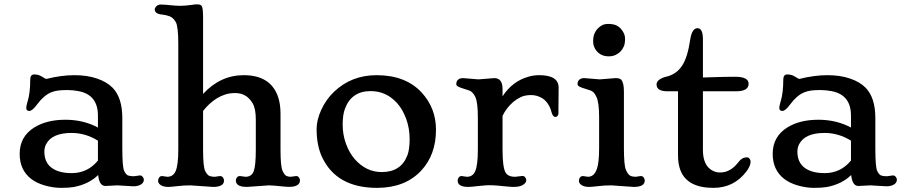

<svg xmlns="http://www.w3.org/2000/svg" viewBox="-20 -865 4214 896"><path d="M471.7 2.9Q443.4 2.9 438 -48.3Q395.5 -5.9 324.2 7.8Q302.2 11.7 265.1 11.7Q228 11.7 189 0.5Q149.9 -10.7 124 -31.2Q71.8 -72.8 71.8 -147Q71.8 -227.5 139.6 -270Q197.8 -306.2 285.2 -306.2Q368.7 -306.2 437 -270V-325.7Q437 -421.9 347.7 -439.5Q320.3 -444.8 294.7 -444.8Q269 -444.8 251.5 -442.6Q233.9 -440.4 217.8 -433.6Q184.1 -419.4 153.8 -378.4Q130.9 -347.2 116.7 -347.2Q102.5 -347.2 102.5 -361.8Q102.5 -370.6 108.4 -390.1Q121.1 -430.2 121.1 -493.2Q121.1 -517.6 139.6 -517.6Q159.2 -517.6 173.3 -508.8Q192.9 -496.6 195.8 -496.6Q266.1 -514.2 326.7 -514.2Q387.2 -514.2 433.3 -498.3Q479.5 -482.4 505.9 -455.1Q550.8 -408.7 550.8 -314V-172.9Q550.8 -85.4 559.6 -67.1Q568.4 -48.8 578.9 -45.7Q589.4 -42.5 605 -42.5L632.8 -46.4Q641.1 -46.4 646.2 -39.3Q651.4 -32.2 651.4 -27.1Q651.4 -22 649.2 -16.6Q647 -11.2 641.6 -6.8Q627.9 4.4 602.5 4.4L527.3 0ZM437 -208.5Q379.4 -244.6 314 -244.6Q222.7 -244.6 195.3 -192.4Q187 -176.8 187 -157.7Q187 -107.4 220.5 -82.3Q253.9 -57.1 314.5 -57.1Q388.7 -57.1 437 -115.7Z M974.1 7.3 868.7 0Q837.4 0 807.4 3.7Q777.3 7.3 764.4 7.3Q751.5 7.3 741.9 4.2Q732.4 1 727.1 -3.4Q717.8 -11.2 717.8 -20.8Q717.8 -30.3 722.9 -36.9Q728 -43.5 736.3 -43.5L760.7 -40Q788.1 -40 799.8 -66.9Q812 -95.2 812 -167V-659.7Q812 -742.2 800 -762.5Q788.1 -782.7 772 -788.8Q755.9 -794.9 737.8 -796.9Q702.1 -799.8 702.1 -821.3Q702.1 -828.1 709.7 -835.9Q717.3 -843.8 730.5 -843.8Q743.7 -843.8 753.4 -842.8L773.9 -840.8Q805.2 -837.9 819.6 -837.9Q834 -837.9 845.2 -838.9L875.5 -842.3Q889.2 -844.7 898.2 -844.7Q907.2 -844.7 913.3 -843Q919.4 -841.3 922.4 -835Q927.7 -824.2 927.7 -781.2V-426.8Q1008.8 -514.2 1117.2 -514.2Q1240.7 -514.2 1276.4 -416.5Q1289.1 -381.8 1289.1 -334.5V-167Q1289.1 -89.4 1298.1 -69.1Q1307.1 -48.8 1315.9 -44.4Q1324.7 -40 1336.4 -40L1362.3 -43.5Q1370.6 -43.5 1375.2 -36.6Q1379.9 -29.8 1379.9 -23.9Q1379.9 -18.1 1377.9 -12.9Q1376 -7.8 1370.6 -3.4Q1353 10.7 1308.1 5.9Q1252 0 1235.4 0L1132.3 7.3Q1090.3 7.3 1082.5 -12.7Q1080.6 -18.1 1080.6 -24.2Q1080.6 -30.3 1085.7 -36.9Q1090.8 -43.5 1099.6 -43.5L1125.5 -40Q1154.3 -40 1164.1 -66.2Q1173.8 -92.3 1173.8 -167V-306.2Q1173.8 -358.9 1158.7 -383.5Q1143.6 -408.2 1123.8 -419.4Q1104 -430.7 1077.9 -430.7Q1051.8 -430.7 1031.2 -424.1Q1010.7 -417.5 992.2 -406.2Q955.6 -383.3 927.7 -347.2V-167Q927.7 -85.9 937.7 -66.7Q947.8 -47.4 958 -43.7Q968.3 -40 982.4 -40L1006.8 -43.5Q1015.1 -43.5 1020.3 -36.9Q1025.4 -30.3 1025.4 -22.5Q1025.4 7.3 974.1 7.3Z M1457.5 -262.7Q1457.5 -304.7 1479.2 -352.5Q1501 -400.4 1538.6 -436.5Q1620.1 -514.2 1737.3 -514.2Q1873 -514.2 1947.8 -433.1Q2014.6 -360.4 2014.6 -259.8Q2014.6 -141.1 1943.8 -66.9Q1869.1 11.7 1739.3 11.7Q1551.8 11.7 1483.9 -129.9Q1457.5 -185.1 1457.5 -262.7ZM1589.4 -356.4Q1579.1 -328.6 1579.1 -282.7Q1579.1 -236.8 1594.5 -194.3Q1609.9 -151.9 1635.3 -122.6Q1688.5 -62 1761.7 -62Q1851.6 -62 1881.3 -140.6Q1891.6 -167.5 1891.6 -216.8Q1891.6 -266.1 1875.5 -310.3Q1859.4 -354.5 1833.5 -383.3Q1782.7 -439.9 1710 -439.9Q1619.6 -439.9 1589.4 -356.4Z M2165 7.3Q2115.7 7.3 2115.7 -22.5Q2115.7 -30.3 2120.8 -36.9Q2126 -43.5 2134.3 -43.5L2158.7 -40Q2186.5 -40 2197.8 -66.4Q2210 -94.7 2210 -167V-315.9Q2210 -387.2 2198.2 -412.6Q2186.5 -436.5 2170.4 -442.4Q2154.3 -448.2 2141.4 -451.9Q2128.4 -455.6 2118.9 -460.4Q2109.4 -465.3 2109.4 -471.9Q2109.4 -478.5 2110.8 -482.9Q2112.3 -487.3 2115.7 -491.2Q2124 -500.5 2141.1 -500.5L2212.9 -494.6L2286.6 -500.5Q2325.2 -500.5 2325.2 -449.7V-415.5Q2371.1 -485.8 2445.3 -506.8Q2469.7 -514.2 2496.1 -514.2Q2586.9 -514.2 2586.9 -456.1L2585.9 -335.4Q2585.9 -328.6 2581.8 -324Q2577.6 -319.3 2572.3 -319.3Q2559.6 -319.3 2553.7 -341.8Q2547.9 -364.3 2537.1 -380.1Q2526.4 -396 2512.7 -405.3Q2487.3 -421.4 2458.7 -421.4Q2430.2 -421.4 2410.6 -412.1Q2391.1 -402.8 2374.5 -388.7Q2342.3 -360.4 2325.2 -324.2V-167Q2325.2 -85.9 2338.9 -60.5Q2350.1 -40 2384.3 -40L2418 -43.9Q2426.3 -43.9 2431.2 -37.1Q2436 -30.3 2436 -23.9Q2436 -17.6 2431.9 -12.2Q2427.7 -6.8 2420.9 -2.4Q2398.9 11.2 2352.5 5.9Q2341.3 4.9 2330.1 3.9Q2273.9 -2.4 2246.1 0Q2218.3 2.4 2206.5 3.7Q2194.8 4.9 2185.1 6.1Q2175.3 7.3 2165 7.3Z M2765.1 -626Q2748 -646.5 2748 -669.9Q2748 -693.4 2753.7 -707.3Q2759.3 -721.2 2769 -731.4Q2790 -753.4 2815.9 -753.4Q2841.8 -753.4 2855.7 -746.8Q2869.6 -740.2 2878.4 -729.5Q2897 -707.5 2897 -685.1Q2897 -662.6 2891.6 -649.4Q2886.2 -636.2 2876.5 -625.7Q2866.7 -615.2 2852.8 -608.6Q2838.9 -602.1 2820.6 -602.1Q2802.2 -602.1 2788.3 -608.6Q2774.4 -615.2 2765.1 -626ZM2937.5 7.3 2832.5 0Q2801.3 0 2771.2 3.7Q2741.2 7.3 2728.3 7.3Q2715.3 7.3 2705.8 4.2Q2696.3 1 2690.9 -3.4Q2681.6 -11.2 2681.6 -20.8Q2681.6 -30.3 2686.8 -36.9Q2691.9 -43.5 2700.2 -43.5L2724.1 -40Q2764.6 -40 2772.9 -112.3Q2775.9 -137.7 2775.9 -174.3V-317.9Q2775.9 -387.2 2763.2 -413.1Q2759.3 -421.4 2753.2 -429.9Q2747.1 -438.5 2733.9 -443.4Q2720.7 -448.2 2707.5 -451.9Q2694.3 -455.6 2684.8 -460.4Q2675.3 -465.3 2675.3 -471.9Q2675.3 -478.5 2676.8 -482.9Q2678.2 -487.3 2681.6 -491.2Q2689.9 -500.5 2707 -500.5L2778.8 -494.6L2852.5 -500.5Q2872.6 -500.5 2879.4 -492.7Q2891.6 -478 2891.6 -438V-174.3Q2891.6 -92.3 2901.4 -71Q2911.1 -49.8 2921.4 -44.9Q2931.6 -40 2946.3 -40L2970.2 -43.5Q2979 -43.5 2983.9 -36.9Q2988.8 -30.3 2988.8 -22.5Q2988.8 7.3 2937.5 7.3Z M3410.6 -506.8Q3473.6 -506.8 3473.6 -474.1Q3473.6 -439 3414.6 -439H3260.3V-165.5Q3260.3 -91.8 3305.7 -68.4Q3321.3 -60.1 3341.3 -60.1Q3389.6 -60.1 3426.8 -109.4Q3442.9 -130.9 3465.8 -130.9Q3473.1 -130.9 3478 -124.3Q3482.9 -117.7 3482.9 -111.3Q3482.9 -91.3 3464.4 -66.4Q3406.2 11.7 3309.1 11.7Q3188 11.7 3155.8 -69.3Q3144 -98.6 3144 -141.1V-439H3095.2Q3043.9 -439 3043.9 -470.7Q3043.9 -483.4 3056.4 -492.9Q3068.8 -502.4 3091.1 -507.6Q3113.3 -512.7 3132.6 -526.4Q3151.9 -540 3165 -561.5Q3189 -599.1 3201.2 -681.6Q3209.5 -733.4 3234.9 -733.4Q3260.3 -733.4 3260.3 -681.6V-503.4L3310.5 -504.9Q3369.1 -506.8 3410.6 -506.8Z M3985.8 2.9Q3957.5 2.9 3952.1 -48.3Q3909.7 -5.9 3838.4 7.8Q3816.4 11.7 3779.3 11.7Q3742.2 11.7 3703.1 0.5Q3664.1 -10.7 3638.2 -31.2Q3585.9 -72.8 3585.9 -147Q3585.9 -227.5 3653.8 -270Q3711.9 -306.2 3799.3 -306.2Q3882.8 -306.2 3951.2 -270V-325.7Q3951.2 -421.9 3861.8 -439.5Q3834.5 -444.8 3808.8 -444.8Q3783.2 -444.8 3765.6 -442.6Q3748 -440.4 3731.9 -433.6Q3698.2 -419.4 3668 -378.4Q3645 -347.2 3630.9 -347.2Q3616.7 -347.2 3616.7 -361.8Q3616.7 -370.6 3622.6 -390.1Q3635.3 -430.2 3635.3 -493.2Q3635.3 -517.6 3653.8 -517.6Q3673.3 -517.6 3687.5 -508.8Q3707 -496.6 3710 -496.6Q3780.3 -514.2 3840.8 -514.2Q3901.4 -514.2 3947.5 -498.3Q3993.7 -482.4 4020 -455.1Q4064.9 -408.7 4064.9 -314V-172.9Q4064.9 -85.4 4073.7 -67.1Q4082.5 -48.8 4093 -45.7Q4103.5 -42.5 4119.1 -42.5L4147 -46.4Q4155.3 -46.4 4160.4 -39.3Q4165.5 -32.2 4165.5 -27.1Q4165.5 -22 4163.3 -16.6Q4161.1 -11.2 4155.8 -6.8Q4142.1 4.4 4116.7 4.4L4041.5 0ZM3951.2 -208.5Q3893.6 -244.6 3828.1 -244.6Q3736.8 -244.6 3709.5 -192.4Q3701.2 -176.8 3701.2 -157.7Q3701.2 -107.4 3734.6 -82.3Q3768.1 -57.1 3828.6 -57.1Q3902.8 -57.1 3951.2 -115.7Z"/></svg>

Font: Stoke
Style: Regular
Weight: 400
Designer: Nicole Fally
Foundry: Nicole Fally
Version: Version 1.002